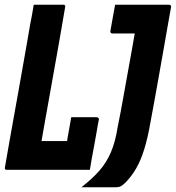

<svg xmlns="http://www.w3.org/2000/svg" viewBox="-60 -720 745 814"><path d="M-30 0Q-33 0 -35 -0.5Q-37 -1 -38 -2.5Q-39 -4 -39.5 -6Q-40 -8 -39 -11Q-30 -63 -21 -114.5Q-12 -166 -2.5 -218Q7 -270 16 -321Q25 -372 34 -422.5Q43 -473 51.5 -521.5Q60 -570 68 -617Q72 -638 76 -658.5Q80 -679 83 -700Q106 -700 126 -700Q146 -700 165.5 -700Q185 -700 208 -700Q212 -700 214 -698.5Q216 -697 216.5 -695Q217 -693 216 -689Q208 -643 200 -595.5Q192 -548 183.5 -501Q175 -454 166.5 -406Q158 -358 149.5 -310.5Q141 -263 132.5 -216Q124 -169 116 -122H244Q256 -122 269.5 -115.5Q283 -109 295 -94Q307 -79 314 -56Q321 -33 321 0ZM242 -223Q257 -223 277 -223Q297 -223 317 -223Q337 -223 349 -223Q353 -223 355 -221.5Q357 -220 358.5 -218Q360 -216 359 -212Q355 -194 350.5 -165.5Q346 -137 340 -106.5Q334 -76 329 -47.5Q324 -19 321 0Q287 -5 262.5 -19Q238 -33 227 -55.5Q216 -78 222 -108Q224 -122 228 -144Q232 -166 236 -188.5Q240 -211 242 -223ZM285 74Q331 38 361 4Q391 -30 410 -74Q429 -118 439 -182Q445 -210 452 -248Q459 -286 467 -330.5Q475 -375 483.5 -422.5Q492 -470 500.5 -516.5Q509 -563 516 -605L527 -559L497 -601L538 -578Q521 -578 502.5 -578Q484 -578 467.5 -578Q451 -578 438 -578Q425 -578 417 -578Q412 -578 409.5 -581Q407 -584 408 -589Q413 -618 418 -644.5Q423 -671 428 -700Q444 -700 471.5 -700Q499 -700 532 -700Q565 -700 597.5 -700Q630 -700 656 -700Q660 -700 662 -698.5Q664 -697 665 -695Q666 -693 665 -689Q657 -644 649 -599Q641 -554 633 -507.5Q625 -461 616 -411.5Q607 -362 598 -310.5Q589 -259 578 -202Q566 -133 551 -85.5Q536 -38 517 -5.5Q498 27 473 53Q461 65 452.5 69.5Q444 74 428 74Q409 74 382.5 74Q356 74 330 74Q304 74 285 74Z"/></svg>

Font: RecMonoLinear Nerd Font Mono
Style: Bold Italic
Weight: 700
Italic angle: -10°
Monospace: yes
Version: Version 1.085; ttfautohint (v1.8.4.7-5d5b);Nerd Fonts 3.2.1